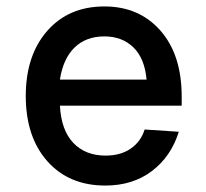

<svg xmlns="http://www.w3.org/2000/svg" viewBox="-20 -564 640 596"><path d="M307 12Q194 12 127 -63.5Q60 -139 60 -266Q60 -392 126.5 -468Q193 -544 304 -544Q412 -544 478 -469Q544 -394 544 -264V-236H166Q170 -160 207.5 -120.5Q245 -81 308 -81Q354 -81 385.5 -102.5Q417 -124 429 -162L535 -155Q511 -78 451.5 -33Q392 12 307 12ZM166 -317H435Q429 -383 394 -417Q359 -451 304 -451Q247 -451 211.5 -416.5Q176 -382 166 -317Z"/></svg>

Font: Txt Mono Medium
Style: Regular
Weight: 500
Monospace: yes
Designer: Open Source
Foundry: XRLN
Version: Version 1.0